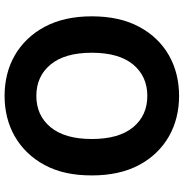

<svg xmlns="http://www.w3.org/2000/svg" viewBox="-2 -774 787 822"><g transform="rotate(90 391.0 -363.5)"><path d="M95.2 -566.1Q117.9 -608.7 149.1 -640.8Q180.4 -672.9 218.2 -694.2Q256 -715.6 299.7 -726.4Q343.4 -737.2 391 -737.2Q438.6 -737.2 482.2 -726.4Q525.9 -715.6 563.7 -694.1Q601.6 -672.6 632.8 -640.6Q664.1 -608.7 686.8 -566.1Q731.5 -482.6 731.5 -363.6Q731.5 -302.9 720.5 -253Q709.5 -203.1 686.8 -161.2Q664.1 -119 632.8 -87Q601.6 -55 563.6 -33.4Q525.6 -11.7 482.1 -0.9Q438.6 9.9 391 9.9Q343.4 9.9 299.7 -0.9Q256 -11.7 218.2 -33.4Q180.4 -55 149.1 -87.2Q117.9 -119.3 95.2 -161.9Q50.4 -245.7 50.4 -363.6Q50.4 -482.6 95.2 -566.1ZM206.3 -363.6Q206.3 -248.2 256.7 -187.1Q307.2 -126.1 391 -126.1Q474.8 -126.1 525.2 -187.1Q575.6 -248.2 575.6 -363.6Q575.6 -479.4 525.2 -540.5Q474.8 -601.2 391 -601.2Q307.5 -601.2 256.7 -540.5Q206.3 -479.4 206.3 -363.6Z"/></g></svg>

Font: Inter P
Style: Bold
Weight: 700
Designer: Rasmus Andersson
Foundry: rsms
Version: Version 3.018;git-588b23468